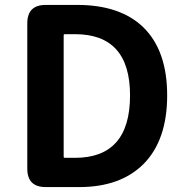

<svg xmlns="http://www.w3.org/2000/svg" viewBox="-20 -761 754 781"><path d="M166 0Q91 0 91 -75V-666Q91 -741 166 -741H294Q468 -741 562 -651Q660 -556 660 -373Q660 -190 563 -93Q469 0 302 0ZM239 -124Q239 -119 244 -119H285Q509 -119 509 -373Q509 -622 285 -622H244Q239 -622 239 -617Z"/></svg>

Font: Resource Han Rounded KR
Style: Bold
Weight: 700
Designer: Cyano Hao (round all glyphs); Ryoko NISHIZUKA 西塚涼子 (kana, bopomofo & ideographs); Paul D. Hunt (Latin, Greek & Cyrillic)
Foundry: Cyano Hao
Version: 0.990